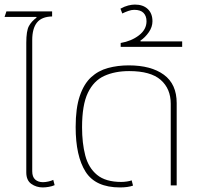

<svg xmlns="http://www.w3.org/2000/svg" viewBox="-22 -811 885 840"><path d="M165 9Q137 9 115 -6.5Q93 -22 93 -57V-624Q93 -676 104.5 -697Q116 -718 138 -734L137 -737H-2L6 -761H206V-739Q160 -738 139.5 -712Q119 -686 119 -636V-62Q119 -37 132 -25.5Q145 -14 166 -14Q177 -14 190 -17Q203 -20 211 -24L217 -1Q206 4 191.5 6.5Q177 9 165 9Z M503 9Q396 9 352.5 -59.5Q309 -128 309 -255Q309 -338 327 -391Q345 -444 376.5 -473Q408 -502 450.5 -513.5Q493 -525 541 -525Q639 -525 695 -484Q751 -443 751 -360V0H725V-357Q725 -423 681 -461.5Q637 -500 543 -500Q481 -500 434.5 -479Q388 -458 362.5 -405Q337 -352 337 -254Q337 -185 351 -131Q365 -77 402.5 -46Q440 -15 509 -15Q520 -15 533.5 -17Q547 -19 554 -22L560 1Q549 5 534.5 7Q520 9 503 9Z M506 -606V-623Q553 -631 586 -656.5Q619 -682 619 -718Q619 -741 606 -754.5Q593 -768 565 -768Q553 -768 539 -763Q525 -758 513 -752L505 -773Q523 -783 539 -787Q555 -791 568 -791Q604 -791 624.5 -771.5Q645 -752 645 -718Q645 -693 629 -670Q613 -647 592 -633L593 -630H775V-606Z"/></svg>

Font: Noto Sans Thai UI Thin
Style: Regular
Weight: 100
Designer: Monotype Design Team
Foundry: Monotype Imaging Inc.
Version: Version 2.000